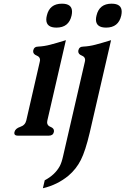

<svg xmlns="http://www.w3.org/2000/svg" viewBox="-20 -713 668 1023"><path d="M458 -5.9Q435.1 91.3 410.6 139.6Q386.2 188 344.7 223.1Q285.6 272 208.5 290L218.3 247.6Q272.9 218.8 298.3 172.4Q308.6 153.3 316.4 117.7Q324.7 82 344.2 -2.9L432.1 -383.8Q433.1 -388.7 433.6 -393.1Q433.6 -410.2 415.5 -417Q397 -424.3 397 -439Q397 -441.9 397.5 -444.8Q401.9 -464.8 424.3 -464.8Q455.6 -466.3 487.3 -474.6Q519.5 -482.9 571.8 -499ZM574.7 -693.4Q628.4 -693.4 628.4 -650.9Q628.4 -641.6 626 -629.9Q611.3 -565.9 545.4 -565.9Q491.7 -565.9 491.2 -608.4Q491.2 -618.2 494.1 -629.9Q508.8 -693.4 574.7 -693.4ZM232.4 -71.3Q231.4 -65.9 231 -61.5Q231 -43.9 249 -37.1Q267.6 -29.8 267.6 -15.6Q267.6 -12.7 267.1 -9.8Q262.7 9.8 240.2 9.8H74.7Q56.2 9.8 56.2 -3.9Q56.2 -6.8 57.1 -9.8Q61.5 -28.3 87.9 -37.1Q114.3 -45.9 120.1 -71.3L191.9 -383.8Q192.9 -388.7 193.4 -393.1Q193.4 -410.2 175.3 -417Q156.7 -424.3 156.7 -439Q156.7 -441.9 157.2 -444.8Q161.6 -464.8 184.1 -464.8Q215.3 -466.3 247.1 -474.6Q279.3 -482.9 331.1 -499ZM310.1 -693.4Q363.8 -693.4 363.8 -650.9Q363.8 -641.6 361.3 -629.9Q346.7 -565.9 280.8 -565.9Q227.1 -565.9 226.6 -608.4Q226.6 -618.2 229.5 -629.9Q244.1 -693.4 310.1 -693.4Z"/></svg>

Font: Caudex
Style: Bold
Weight: 700
Italic angle: -13°
Version: Version 1.04